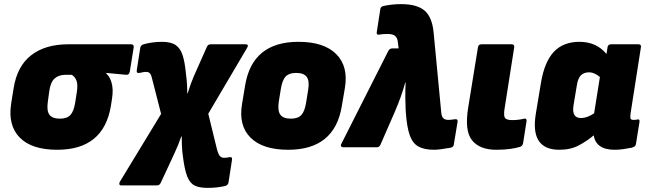

<svg xmlns="http://www.w3.org/2000/svg" viewBox="-20 -715 3132 932"><path d="M258 12Q134 12 76 -47Q18 -106 34 -211L46 -286Q63 -394 131.5 -447Q200 -500 311 -500H616Q631 -500 629 -485L610 -367Q606 -350 592 -352L496 -361V-357Q511 -347 521 -315.5Q531 -284 524 -238L518 -199Q482 12 258 12ZM271 -139Q305 -139 321.5 -156.5Q338 -174 345 -217L352 -262Q359 -303 351.5 -323Q344 -343 328 -352H299Q265 -352 245 -334Q225 -316 219 -271L212 -220Q206 -177 220 -158Q234 -139 271 -139Z M988 197Q950 197 926.5 186.5Q903 176 889.5 143Q876 110 868 45L865 21Q864 8 863 -9.5Q862 -27 862 -53H860Q851 -27 844.5 -11Q838 5 826 31L760 173Q754 185 742 185H569Q561 185 559.5 179.5Q558 174 562 167L762 -162L719 -330Q715 -350 708.5 -358Q702 -366 689 -366Q681 -366 674 -364.5Q667 -363 657 -361Q641 -358 644 -375L661 -484Q664 -496 677 -500Q694 -505 717.5 -508.5Q741 -512 766 -512Q810 -512 833 -496Q856 -480 866.5 -447Q877 -414 882 -363L884 -345Q886 -332 887.5 -309Q889 -286 889 -262H891Q898 -285 905.5 -306Q913 -327 920 -343L984 -487Q989 -500 1003 -500H1172Q1190 -500 1179 -482L991 -163L1034 13Q1040 34 1047.5 42.5Q1055 51 1068 51Q1081 51 1094 48Q1109 45 1106 62L1089 172Q1086 185 1072 188Q1033 197 988 197Z M1379 12Q1255 12 1196 -47Q1137 -106 1155 -211L1170 -301Q1205 -512 1429 -512Q1553 -512 1612.5 -452Q1672 -392 1654 -287L1639 -199Q1604 12 1379 12ZM1392 -139Q1426 -139 1442.5 -156.5Q1459 -174 1466 -217L1476 -280Q1483 -322 1469 -341.5Q1455 -361 1417 -361Q1383 -361 1366.5 -343.5Q1350 -326 1343 -282L1333 -220Q1327 -177 1341 -158Q1355 -139 1392 -139Z M2087 12Q2040 12 2011.5 -3.5Q1983 -19 1969 -58.5Q1955 -98 1950 -169L1949 -185Q1948 -208 1947.5 -242.5Q1947 -277 1949 -314H1947Q1937 -277 1924 -241.5Q1911 -206 1896 -171L1827 -13Q1822 0 1808 0H1646Q1639 0 1636 -5Q1633 -10 1637 -17L1865 -468Q1872 -480 1884 -480H1915L1911 -512Q1909 -531 1898 -540.5Q1887 -550 1863 -550Q1854 -550 1843 -549.5Q1832 -549 1822 -547Q1806 -544 1809 -560L1826 -670Q1827 -683 1842 -686Q1883 -695 1927 -695Q2004 -695 2041 -663.5Q2078 -632 2085 -556L2122 -168Q2124 -148 2132.5 -140.5Q2141 -133 2157 -133Q2168 -133 2186 -136Q2204 -139 2201 -123L2183 -14Q2182 -1 2167 2Q2144 6 2123 9Q2102 12 2087 12Z M2389 12Q2308 12 2271 -34.5Q2234 -81 2253 -195L2300 -485Q2302 -500 2317 -500H2464Q2478 -500 2476 -485L2429 -186Q2424 -153 2431.5 -142.5Q2439 -132 2467 -132Q2482 -132 2497.5 -134Q2513 -136 2525 -139Q2537 -142 2536 -127L2519 -19Q2516 -6 2504 -2Q2484 4 2455.5 8Q2427 12 2389 12Z M2695 12Q2552 12 2581 -163L2606 -314Q2623 -415 2668.5 -463.5Q2714 -512 2793 -512Q2875 -512 2924 -453L2929 -485Q2931 -500 2946 -500H3079Q3094 -500 3091 -485L3041 -165Q3038 -143 3041.5 -138Q3045 -133 3055 -133Q3062 -133 3066 -133.5Q3070 -134 3074 -135Q3087 -138 3084 -122L3067 -16Q3066 -3 3046 2Q3026 6 3005 9Q2984 12 2964 12Q2873 12 2862 -58Q2830 -31 2790 -9.5Q2750 12 2695 12ZM2764 -204Q2754 -142 2800 -142Q2830 -142 2864 -165L2892 -341Q2865 -364 2840 -364Q2814 -364 2799.5 -349Q2785 -334 2780 -300Z"/></svg>

Font: Sofia Sans ExtraBlack
Style: Italic
Weight: 1000
Italic angle: -9°
Designer: Botio Nikoltchev, Ani Petrova
Foundry: lettersoup
Version: Version 4.100; ttfautohint (v1.8.4.7-5d5b)